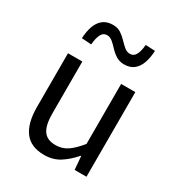

<svg xmlns="http://www.w3.org/2000/svg" viewBox="-191 -929 989 1067"><g transform="rotate(30 303.5 -396.0)"><path d="M251 13Q165 13 124.5 -41Q84 -95 84 -199V-543H176V-210Q176 -135 200 -100.5Q224 -66 278 -66Q320 -66 353 -88Q386 -110 425 -158V-543H516V0H440L433 -85H430Q392 -41 349.5 -14Q307 13 251 13ZM384 -645Q354 -645 332 -659Q310 -673 292.5 -692Q275 -711 258.5 -725Q242 -739 223 -739Q198 -739 186 -714.5Q174 -690 171 -650L109 -654Q111 -698 123 -732Q135 -766 159.5 -785.5Q184 -805 223 -805Q253 -805 274 -791Q295 -777 312.5 -758.5Q330 -740 346.5 -726Q363 -712 383 -712Q408 -712 420 -736Q432 -760 435 -799L496 -796Q494 -753 482.5 -719Q471 -685 447 -665Q423 -645 384 -645Z"/></g></svg>

Font: Noto Sans KR
Style: Regular
Weight: 400
Designer: Ryoko NISHIZUKA  (kana, bopomofo & ideographs); Paul D. Hunt (Latin, Greek & Cyrillic); Sandoll Communications , Soo-you
Foundry: Adobe
Version: Version 2.004-H2;hotconv 1.0.118;makeotfexe 2.5.65603